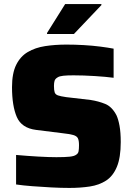

<svg xmlns="http://www.w3.org/2000/svg" viewBox="-20 -915 652 943"><path d="M321 8Q279 8 231.5 5.5Q184 3 138.5 -0.5Q93 -4 59 -9V-154Q114 -149 168 -146Q222 -143 257 -143Q300 -143 322.5 -145.5Q345 -148 354 -155Q364 -161 366 -172.5Q368 -184 368 -202Q368 -225 362.5 -236Q357 -247 339.5 -252Q322 -257 285 -261L157 -277Q86 -286 62.5 -340.5Q39 -395 39 -487Q39 -555 59.5 -596.5Q80 -638 116.5 -659.5Q153 -681 201.5 -688.5Q250 -696 306 -696Q348 -696 391.5 -693.5Q435 -691 473.5 -686Q512 -681 538 -676V-533Q501 -538 445 -541.5Q389 -545 341 -545Q310 -545 291 -543Q272 -541 263 -535Q251 -528 248 -518Q245 -508 245 -493Q245 -472 248.5 -461.5Q252 -451 264.5 -446.5Q277 -442 305 -438L425 -424Q464 -418 497 -404.5Q530 -391 552 -349Q561 -330 567 -297.5Q573 -265 573 -217Q573 -141 554 -95.5Q535 -50 501 -28Q467 -6 421 1Q375 8 321 8ZM211 -748V-753L300 -895H478V-890L343 -748Z"/></svg>

Font: Saira ExtraBold
Style: Regular
Weight: 800
Designer: Hector Gatti with collaboration of the Omnibus-Type team
Foundry: Omnibus-Type
Version: Version 1.100; ttfautohint (v1.8.3)